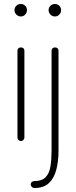

<svg xmlns="http://www.w3.org/2000/svg" viewBox="-20 -711 384 968"><path d="M85 0Q78 0 73 -5.5Q68 -11 68 -18V-455Q68 -463 73 -467.5Q78 -472 85 -472Q93 -472 98 -467.5Q103 -463 103 -455V-18Q103 -11 98 -5.5Q93 0 85 0ZM85 -628Q72 -628 62.5 -637.5Q53 -647 53 -660Q53 -673 62.5 -682Q72 -691 85 -691Q98 -691 107 -682Q116 -673 116 -660Q116 -647 107 -637.5Q98 -628 85 -628ZM153 237Q146 237 140.5 231.5Q135 226 135 219Q135 211 140.5 206.5Q146 202 153 202Q192 202 210.5 182Q229 162 234.5 127Q240 92 240 48V-455Q240 -463 245 -467.5Q250 -472 257 -472Q265 -472 270 -467.5Q275 -463 275 -455V48Q275 103 263.5 146Q252 189 225.5 213Q199 237 153 237ZM257 -628Q244 -628 234.5 -637.5Q225 -647 225 -660Q225 -673 234.5 -682Q244 -691 257 -691Q270 -691 279 -682Q288 -673 288 -660Q288 -647 279 -637.5Q270 -628 257 -628Z"/></svg>

Font: Dosis ExtraLight
Style: Regular
Weight: 250
Designer: EdgarTolentino, PabloImpallari, IginoMarini
Foundry: EdgarTolentino, PabloImpallari, IginoMarini
Version: Version 3.001; ttfautohint (v1.8.2)